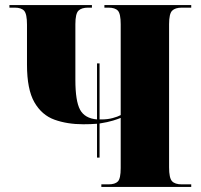

<svg xmlns="http://www.w3.org/2000/svg" viewBox="-20 -734 789 754"><path d="M361 -115V-248Q335 -246 307 -246Q244 -246 194 -264Q144 -282 115 -332.5Q86 -383 86 -480V-637Q86 -679 75 -691.5Q64 -704 38 -704H17V-714H341V-704H326Q300 -704 288 -692Q276 -680 276 -639V-420Q276 -337 294.5 -303Q313 -269 361 -265V-485H371V-265Q374 -265 379 -265Q403 -265 423 -270.5Q443 -276 454 -282V-639Q454 -680 443 -692Q432 -704 406 -704H390V-714H731V-704H694Q668 -704 656 -692Q644 -680 644 -639V-77Q644 -35 655.5 -22.5Q667 -10 694 -10H731V0H378V-10H406Q432 -10 443 -21.5Q454 -33 454 -74V-271Q445 -267 424 -260.5Q403 -254 371 -249V-115Z"/></svg>

Font: Noto Serif Display SemiCondensed Black
Style: Regular
Weight: 900
Width: 4
Designer: Monotype Design Team
Foundry: Monotype Imaging Inc.
Version: Version 2.009